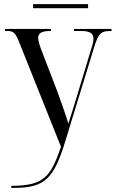

<svg xmlns="http://www.w3.org/2000/svg" viewBox="-20 -677 563 935"><path d="M141 -637H409V-657H141ZM35 228V238H46C196 238 241 196 297 14L439 -449C459 -513 471 -526 516 -526H523V-536H340V-526H376C419 -526 435 -514 435 -488C435 -478 432 -461 424 -438L355 -210C343 -171 328 -121 313 -75C296 -131 280 -172 259 -232L179 -440C171 -462 166 -480 166 -492C166 -517 185 -526 224 -526H228V-536H4V-526H18C45 -526 56 -516 74 -470L277 38C227 182 196 228 35 228Z"/></svg>

Font: Noto Serif Display SemiCondensed
Style: Regular
Weight: 400
Width: 4
Designer: Monotype Design Team
Foundry: Monotype Imaging Inc.
Version: Version 2.009